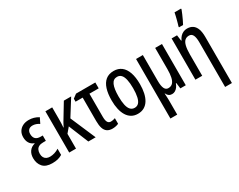

<svg xmlns="http://www.w3.org/2000/svg" viewBox="-116 -1356 2706 2173"><g transform="rotate(-30 1237.0 -269.0)"><path d="M261.2 -316.9V-247.1H227.1Q192.9 -247.1 171.1 -236.3Q149.4 -225.6 138.9 -204.6Q128.4 -183.6 128.4 -153.3Q128.4 -125 138.9 -106Q149.4 -86.9 168.7 -77.1Q188 -67.4 213.9 -67.4Q243.2 -67.4 274.2 -76.9Q305.2 -86.4 331.1 -103.5V-22.9Q303.2 -5.9 272.5 2Q241.7 9.8 199.7 9.8Q116.2 9.8 77.1 -34.4Q38.1 -78.6 38.1 -148.4Q38.1 -200.7 63.7 -236.3Q89.4 -272 136.2 -283.7V-288.1Q97.7 -301.8 78.4 -333.5Q59.1 -365.2 59.1 -410.2Q59.1 -452.1 78.1 -483.4Q97.2 -514.6 131.1 -531.7Q165 -548.8 210.9 -548.8Q243.2 -548.8 273.9 -540.3Q304.7 -531.7 335.9 -512.7L302.2 -444.3Q281.7 -458.5 259.8 -465.8Q237.8 -473.1 217.3 -473.1Q182.1 -473.1 164.1 -454.1Q146 -435.1 146 -402.3Q146 -359.9 167.7 -338.4Q189.5 -316.9 233.4 -316.9Z M760.7 -539.1 628.4 -328.1 769.5 0H673.8L567.9 -258.8L512.7 -193.4V0H423.8V-539.1H512.7V-392.1Q512.7 -360.8 511.7 -332.5Q510.7 -304.2 508.3 -277.8H511.7Q519 -293 526.6 -307.4Q534.2 -321.8 541 -334L665 -539.1Z M1076.2 -539.1V-462.4H955.1V-161.1Q955.1 -113.3 968 -90.3Q981 -67.4 1008.8 -67.4Q1022.9 -67.4 1037.1 -70.3Q1051.3 -73.2 1065.9 -78.6V-5.9Q1052.7 1.5 1030 6.3Q1007.3 11.2 986.3 11.2Q944.3 11.2 917.7 -6.8Q891.1 -24.9 878.9 -61.8Q866.7 -98.6 866.7 -155.8V-462.4H773.9V-501.5L824.2 -539.1Z M1504.9 -270Q1504.9 -208.5 1493.9 -157.2Q1482.9 -106 1460.2 -68.6Q1437.5 -31.2 1402.3 -10.7Q1367.2 9.8 1318.4 9.8Q1272.5 9.8 1237.8 -10.5Q1203.1 -30.8 1180.2 -67.9Q1157.2 -105 1145.8 -156.5Q1134.3 -208 1134.3 -270Q1134.3 -357.4 1154.1 -419.7Q1173.8 -481.9 1214.8 -515.4Q1255.9 -548.8 1320.3 -548.8Q1378.9 -548.8 1420.2 -517.1Q1461.4 -485.4 1483.2 -423.3Q1504.9 -361.3 1504.9 -270ZM1224.6 -269.5Q1224.6 -203.1 1234.6 -158Q1244.6 -112.8 1265.9 -90.1Q1287.1 -67.4 1320.3 -67.4Q1353 -67.4 1373.8 -89.6Q1394.5 -111.8 1404.5 -157Q1414.6 -202.1 1414.6 -270Q1414.6 -336.9 1404.5 -381.8Q1394.5 -426.8 1373.8 -449.2Q1353 -471.7 1319.8 -471.7Q1269.5 -471.7 1247.1 -421.4Q1224.6 -371.1 1224.6 -269.5Z M1947.3 -539.1V0H1876.5L1866.7 -75.7H1861.3Q1852.5 -49.8 1837.9 -30.5Q1823.2 -11.2 1804.7 -0.7Q1786.1 9.8 1765.1 9.8Q1740.7 9.8 1723.9 -2Q1707 -13.7 1696.3 -38.1H1693.4Q1694.3 -20.5 1695.3 -3.4Q1696.3 13.7 1696.8 30.3Q1697.3 46.9 1697.3 61.5V239.3H1608.4V-539.1H1697.3V-199.7Q1697.3 -135.3 1712.9 -102.5Q1728.5 -69.8 1761.2 -69.8Q1797.9 -69.8 1818.8 -92Q1839.8 -114.3 1849.1 -157Q1858.4 -199.7 1858.4 -261.2V-539.1Z M2279.3 -548.8Q2322.8 -548.8 2352.3 -528.6Q2381.8 -508.3 2397 -467.3Q2412.1 -426.3 2412.1 -364.3V239.3H2323.2V-343.8Q2323.2 -406.7 2307.9 -437.7Q2292.5 -468.8 2258.3 -468.8Q2225.1 -468.8 2203.9 -449.5Q2182.6 -430.2 2172.4 -387.9Q2162.1 -345.7 2162.1 -277.8V0H2073.2V-539.1H2144L2154.3 -463.4H2159.7Q2170.9 -489.7 2188.5 -508.8Q2206.1 -527.8 2229 -538.3Q2252 -548.8 2279.3 -548.8ZM2208.5 -606V-618.2Q2212.4 -629.9 2218.8 -651.6Q2225.1 -673.3 2231.4 -698.5Q2237.8 -723.6 2242.7 -745.6Q2247.6 -767.6 2249.5 -778.3H2335V-767.1Q2325.7 -743.2 2313.7 -714.8Q2301.8 -686.5 2288.3 -658.4Q2274.9 -630.4 2261.7 -606Z"/></g></svg>

Font: Open Sans Condensed Medium
Style: Regular
Weight: 500
Width: 3
Designer: Monotype Design Team
Foundry: Monotype Imaging Inc.
Version: Version 3.000